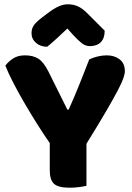

<svg xmlns="http://www.w3.org/2000/svg" viewBox="-20 -867 614 895"><path d="M562 -535Q562 -523 555.5 -503.5Q549 -484 529.5 -446.5Q510 -409 475 -349Q440 -289 383 -197V-1Q372 2 349.5 5Q327 8 304 8Q252 8 232 -10Q212 -28 212 -73V-200Q186 -237 156 -284.5Q126 -332 97 -381.5Q68 -431 43.5 -478Q19 -525 5 -561Q18 -579 40.5 -594Q63 -609 96 -609Q135 -609 159.5 -593Q184 -577 206 -533L294 -356H300Q314 -387 325.5 -414Q337 -441 348 -468.5Q359 -496 370.5 -525Q382 -554 396 -590Q414 -599 436 -604Q458 -609 478 -609Q513 -609 537.5 -590.5Q562 -572 562 -535ZM294 -734Q270 -711 246 -689Q222 -667 200 -649Q169 -649 148 -667Q127 -685 127 -712Q127 -733 137 -748Q147 -763 174 -784L203 -806Q232 -828 254 -837.5Q276 -847 296 -847Q322 -847 343 -837.5Q364 -828 387 -805L468 -724Q468 -688 449.5 -670Q431 -652 399 -652Q379 -652 362 -665Q345 -678 321 -704Z"/></svg>

Font: Baloo Thambi 2 ExtraBold
Style: Regular
Weight: 800
Designer: Aadarsh Rajan and Ek Type
Foundry: Ek Type
Version: Version 1.640;hotconv 1.0.111;makeotfexe 2.5.65597; ttfautoh